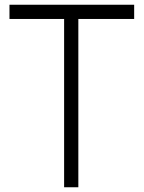

<svg xmlns="http://www.w3.org/2000/svg" viewBox="-20 -790 606 810"><path d="M250.5 0V-710H20V-770H546V-710H310.5V0Z"/></svg>

Font: Junction Light
Style: Regular
Weight: 300
Designer: Caroline Hadilaksono
Foundry: Caroline Hadilaksono, Tyler Finck, The League of Moveable Type
Version: Version 2.000; ttfautohint (v1.8.3)